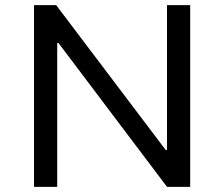

<svg xmlns="http://www.w3.org/2000/svg" viewBox="-20 -725 870 745"><path d="M112 0V-705H198L623 -143H628V-705H718V0H628L207 -558H202V0Z"/></svg>

Font: Nunito Sans 6pt
Style: Regular
Weight: 400
Version: Version 3.101;gftools[0.9.27]